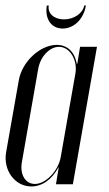

<svg xmlns="http://www.w3.org/2000/svg" viewBox="-25 -665 392 693"><path d="M279 -645C274 -617 242 -595 206 -595C170 -595 146 -617 151 -645H144C136 -597 160 -562 201 -562C242 -562 277 -596 285 -645ZM177 0H238L325 -496H264L254 -435H252C244 -479 217 -503 180 -503C120 -503 55 -443 43 -376L-3 -115C-14 -50 29 8 88 8C126 8 162 -16 186 -61H187ZM247 -399 194 -97C185 -48 140 -1 101 -1C66 -1 46 -36 54 -80L113 -417C121 -461 154 -496 188 -496C227 -496 256 -448 247 -399Z"/></svg>

Font: Moniqa Ita Display
Style: Italic
Weight: 400
Italic angle: -10°
Designer: Rajesh Rajput
Foundry: Rajesh Rajput
Version: Version 1.000